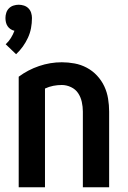

<svg xmlns="http://www.w3.org/2000/svg" viewBox="-20 -791 540 811"><path d="M59 0V-467Q98 -496 145 -512Q192 -528 241 -528Q268 -528 295 -523Q322 -518 346.5 -505Q371 -492 390 -471.5Q409 -451 420.5 -426.5Q432 -402 436.5 -374.5Q441 -347 441 -320V0H330V-320Q330 -340 325.5 -360.5Q321 -381 310 -397.5Q299 -414 280 -423Q261 -432 241 -432Q223 -432 205 -428.5Q187 -425 170 -417V0ZM48 -562 4 -604Q17 -616 26 -630.5Q35 -645 41 -661Q32 -663 24.5 -668Q17 -673 12 -680.5Q7 -688 5 -697Q3 -706 3 -715Q3 -726 6.5 -737Q10 -748 18 -756Q26 -764 37 -767.5Q48 -771 59 -771Q70 -771 81 -767.5Q92 -764 100 -756Q108 -748 111.5 -737Q115 -726 115 -715Q115 -693 111 -672Q107 -651 98 -631.5Q89 -612 76.5 -594.5Q64 -577 48 -562Z"/></svg>

Font: Moesevka
Style: Bold
Weight: 700
Monospace: yes
Designer: Belleve Invis
Foundry: Belleve Invis
Version: Version 32.5.0; ttfautohint (v1.8.4)